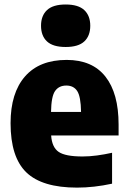

<svg xmlns="http://www.w3.org/2000/svg" viewBox="-20 -824 569 854"><path d="M322.5 10.5Q167.5 10.5 97.2 -57.2Q27 -125 27 -276Q27 -410.5 91.2 -484Q155.5 -557.5 276.5 -557.5Q390.5 -557.5 449 -483.2Q507.5 -409 507.5 -270V-221.5H207.5Q211 -169 240.8 -148.5Q270.5 -128 347 -128Q378 -128 411.5 -132.5Q445 -137 478.5 -144.5V-7Q397.5 10.5 322.5 10.5ZM275 -443.5Q242 -443.5 225 -419.2Q208 -395 207 -326H340.5Q339.5 -394.5 323.5 -419Q307.5 -443.5 275 -443.5ZM272 -615Q215.5 -615 189 -639.8Q162.5 -664.5 162.5 -709.5Q162.5 -754 189 -779Q215.5 -804 272 -804Q328.5 -804 355 -779Q381.5 -754 381.5 -709.5Q381.5 -664.5 355 -639.8Q328.5 -615 272 -615Z"/></svg>

Font: Encode Sans SemiCondensed SemiCondensed ExtraBold
Style: Regular
Weight: 800
Width: 4
Designer: Multiple Designers
Foundry: Impallari Type
Version: Version 3.000; ttfautohint (v1.8.3) -l 8 -r 50 -G 200 -x 14 